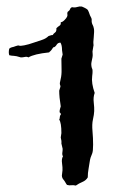

<svg xmlns="http://www.w3.org/2000/svg" viewBox="-20 -617 377 597"><path d="M270.5 -474.6 267.6 -457Q267.6 -452.1 268.1 -448.7Q268.6 -445.3 267.6 -439Q266.6 -432.6 264.6 -424.3Q262.7 -416 265.6 -405.3Q269.5 -401.4 266.6 -379.9Q263.7 -358.4 274.4 -328.1Q269.5 -314.5 271.5 -298.3Q273.4 -282.2 272.9 -271.5Q272.5 -260.7 269 -245.6Q265.6 -230.5 267.6 -209Q269.5 -187.5 269.5 -167Q269.5 -146.5 266.6 -139.6Q263.7 -132.8 261.7 -127Q259.8 -121.1 258.8 -113.3Q257.8 -105.5 255.4 -92.3Q252.9 -79.1 252.9 -65.4Q247.1 -55.7 236.3 -51.3Q225.6 -46.9 215.8 -40Q207 -42 201.7 -41Q196.3 -40 188.5 -42Q186.5 -43.9 183.6 -49.3Q180.7 -54.7 177.2 -58.6Q173.8 -62.5 172.9 -66.9Q171.9 -71.3 172.9 -75.2Q173.8 -79.1 174.3 -87.4Q174.8 -95.7 172.9 -109.4Q170.9 -123 175.8 -130.9Q172.9 -135.7 173.8 -142.1Q174.8 -148.4 174.8 -154.3L170.9 -170.9Q171.9 -178.7 168.9 -189.5L170.9 -203.1Q170.9 -235.4 164.1 -245.1Q166 -248 166 -252.9Q166 -257.8 168.9 -259.8Q169.9 -264.6 166.5 -266.6Q163.1 -268.6 168.9 -286.1Q164.1 -315.4 164.1 -335L168 -347.7Q168 -350.6 166.5 -354Q165 -357.4 168.5 -370.6Q171.9 -383.8 171.4 -401.4Q170.9 -418.9 170.9 -434.6L174.8 -447.3L172.9 -460.9Q172.9 -476.6 168 -484.4Q161.1 -484.4 157.2 -479.5Q151.4 -469.7 145.5 -469.7Q138.7 -459 136.2 -457.5Q133.8 -456.1 132.8 -454.1Q85.9 -449.2 68.4 -438.5Q63.5 -441.4 57.1 -439.9Q50.8 -438.5 44.9 -438.5Q29.3 -443.4 22.9 -443.4Q16.6 -443.4 8.8 -445.3Q5.9 -454.1 8.8 -465.8Q13.7 -469.7 17.6 -470.2Q21.5 -470.7 28.8 -473.6Q36.1 -476.6 39.6 -475.1Q43 -473.6 55.7 -476.1Q68.4 -478.5 86.4 -484.9Q104.5 -491.2 111.3 -493.2Q123 -497.1 130.9 -504.9Q141.6 -508.8 143.6 -507.8Q146.5 -512.7 151.4 -516.1Q156.2 -519.5 155.3 -529.3Q160.2 -534.2 165 -537.1Q169.9 -540 168.9 -547.9Q173.8 -547.9 180.2 -554.2Q186.5 -560.5 188.5 -564.9Q190.4 -569.3 189.5 -572.8Q188.5 -576.2 190.4 -580.1Q196.3 -584 197.8 -588.4Q199.2 -592.8 204.1 -594.7Q211.9 -592.8 219.7 -595.2Q227.5 -597.7 234.4 -596.7Q251 -589.8 253.4 -585.4Q255.9 -581.1 259.8 -569.3Q265.6 -559.6 265.1 -555.2Q264.6 -550.8 265.6 -546.4Q266.6 -542 268.6 -538.6Q270.5 -535.2 272 -527.8Q273.4 -520.5 271.5 -501.5Q269.5 -482.4 270.5 -479.5Q271.5 -476.6 270.5 -474.6Z"/></svg>

Font: Mountains of Christmas
Style: Bold
Weight: 700
Designer: Crystal Kluge
Foundry: Font Diner, Inc DBA Tart Workshop
Version: Version 1.002